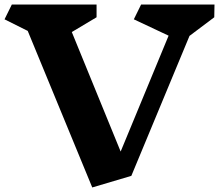

<svg xmlns="http://www.w3.org/2000/svg" viewBox="-27 -806 964 845"><path d="M807 -648 551 -32 379 19 95 -670 -7 -721 25 -786H398V-730L289 -665L504 -139L715 -649L562 -721L594 -786H917L916 -730Z"/></svg>

Font: Inknut Antiqua
Style: Bold
Weight: 700
Designer: Claus Eggers Sørensen
Foundry: Claus Eggers Sørensen
Version: Version 1.003; ttfautohint (v1.8.2) -l 8 -r 50 -G 200 -x 14 